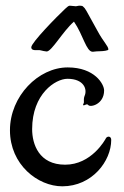

<svg xmlns="http://www.w3.org/2000/svg" viewBox="-20 -642 436 675"><path d="M371 -150C371 -164 358 -164 353 -157C349 -149 301 -63 209 -63C117 -63 93 -135 93 -188C93 -312 175 -365 217 -365C276 -365 288 -327 277 -304C274 -296 275 -288 275 -282C275 -279 270 -273 273 -272C277 -270 285 -279 290 -273C297 -263 346 -275 346 -324C346 -346 313 -405 218 -405C115 -405 15 -304 15 -184C15 -63 113 13 199 13C304 13 371 -76 371 -150ZM209 -611C180 -584 90 -492 90 -476C90 -460 115 -468 123 -465C126 -464 140 -461 144 -461C162 -461 200 -531 240 -566C273 -518 283 -460 306 -460C315 -461 323 -462 334 -462C341 -462 361 -464 361 -468C361 -480 344 -494 323 -533C277 -615 283 -609 271 -620C269 -622 259 -622 258 -622C256 -622 249 -620 247 -620C244 -620 228 -622 225 -622C220 -622 214 -615 209 -611Z"/></svg>

Font: Oregano
Style: Regular
Weight: 400
Designer: Astigmatic (AOETI)
Foundry: Astigmatic (AOETI)
Version: Version 1.000